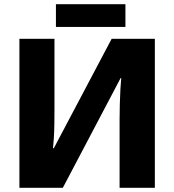

<svg xmlns="http://www.w3.org/2000/svg" viewBox="-20 -900 835 920"><path d="M73 -714H241V-377Q241 -346 240.5 -308Q240 -270 238 -238Q236 -206 234 -190H238L515 -714H722V0H553V-327Q553 -359 554 -399Q555 -439 557 -474Q559 -509 561 -526H558L281 0H73ZM581 -880V-771H248V-880Z"/></svg>

Font: Noto Sans Disp ExtBd
Style: Regular
Weight: 800
Designer: Monotype Design Team
Foundry: Monotype Imaging Inc.
Version: Version 2.000;GOOG;noto-source:20170915:90ef993387c0; ttfaut